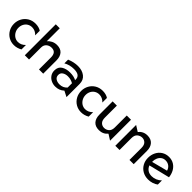

<svg xmlns="http://www.w3.org/2000/svg" viewBox="253 -1964 3209 3209"><g transform="rotate(45 1857.0 -360.0)"><path d="M290 -502Q215 -502 157 -467.5Q99 -433 66.5 -374Q34 -315 34 -245Q34 -174 67 -115.5Q100 -57 157 -23.5Q214 10 284 10Q359 10 427 -30V-135Q370 -75 295 -75Q250 -75 213.5 -99Q177 -123 155.5 -163Q134 -203 134 -250Q134 -298 154.5 -336.5Q175 -375 211 -396.5Q247 -418 292 -418Q367 -418 422 -358V-466Q397 -484 362 -493Q327 -502 290 -502Z M796 -503Q743 -503 700 -481.5Q657 -460 629 -425V-732H535V0H635V-282Q635 -342 673 -374.5Q711 -407 765 -407Q870 -407 870 -282V0H970V-312Q970 -402 926 -452.5Q882 -503 796 -503Z M1288 -65Q1234 -65 1198 -90Q1162 -115 1162 -163Q1162 -211 1201.5 -236Q1241 -261 1294 -261Q1334 -261 1364 -252Q1394 -243 1423 -227V-125Q1371 -65 1288 -65ZM1292 -502Q1199 -502 1098 -460V-372Q1179 -419 1281 -419Q1423 -419 1423 -318V-300Q1366 -332 1274 -332Q1185 -332 1124 -293.5Q1063 -255 1063 -169Q1063 -114 1091.5 -73Q1120 -32 1165.5 -10.5Q1211 11 1261 11Q1311 11 1349 -4Q1387 -19 1421 -50L1522 2V-309Q1522 -401 1457.5 -451.5Q1393 -502 1292 -502Z M1878 -502Q1803 -502 1745 -467.5Q1687 -433 1654.5 -374Q1622 -315 1622 -245Q1622 -174 1655 -115.5Q1688 -57 1745 -23.5Q1802 10 1872 10Q1947 10 2015 -30V-135Q1958 -75 1883 -75Q1838 -75 1801.5 -99Q1765 -123 1743.5 -163Q1722 -203 1722 -250Q1722 -298 1742.5 -336.5Q1763 -375 1799 -396.5Q1835 -418 1880 -418Q1955 -418 2010 -358V-466Q1985 -484 1950 -493Q1915 -502 1878 -502Z M2294 10Q2391 10 2451 -62L2552 2V-493H2452V-211Q2452 -142 2415 -110Q2378 -78 2329 -78Q2282 -78 2250 -110Q2218 -142 2218 -211V-493H2118V-181Q2118 -92 2162.5 -41Q2207 10 2294 10Z M2933 -503Q2837 -503 2776 -428L2674 -492V0H2774V-282Q2774 -351 2812 -383Q2850 -415 2898 -415Q2944 -415 2976.5 -383Q3009 -351 3009 -282V0H3109V-312Q3109 -401 3063.5 -452Q3018 -503 2933 -503Z M3462 -69Q3404 -69 3365.5 -96.5Q3327 -124 3309 -171L3681 -262Q3674 -329 3644 -384Q3614 -439 3562.5 -471.5Q3511 -504 3442 -504Q3372 -504 3317.5 -470Q3263 -436 3232.5 -376.5Q3202 -317 3202 -244Q3202 -171 3235 -112.5Q3268 -54 3326.5 -21Q3385 12 3458 12Q3509 12 3555 -3Q3601 -18 3635 -44V-142Q3600 -107 3555 -88Q3510 -69 3462 -69ZM3442 -422Q3494 -422 3531 -393Q3568 -364 3580 -317L3302 -245L3299 -252Q3299 -296 3315.5 -335Q3332 -374 3364.5 -398Q3397 -422 3442 -422Z"/></g></svg>

Font: Geom
Style: Regular
Weight: 400
Version: Version 1.102